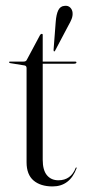

<svg xmlns="http://www.w3.org/2000/svg" viewBox="-20 -645 298 672"><path d="M65.5 -416 16 -424Q12 -424.5 12 -427Q12 -429.5 14.5 -429.5H62.5Q71.5 -429.5 74 -436L120.5 -523Q123.5 -526.5 126 -526.5Q129.5 -526.5 129.5 -523V-429.5H243.5Q247.5 -429.5 247.5 -426.5Q247.5 -422 238 -422H129.5V-86Q129.5 -49.5 144.2 -31.8Q159 -14 184.5 -14Q228 -14 245 -57.5Q246 -59.5 247.2 -59Q248.5 -58.5 248 -56Q224 7.5 164 7.5Q122 7.5 97.5 -13.2Q73 -34 73 -77V-406.5Q73 -415 65.5 -416ZM175 -568.5Q177 -595 184 -609.2Q191 -623.5 206 -624.5Q218 -626 225.5 -618.8Q233 -611.5 234 -600.5Q235 -589.5 230.5 -578.2Q226 -567 219.5 -556L173 -468Q171.5 -464.5 169 -465Q167.5 -466 167.5 -470.5Z"/></svg>

Font: Fraunces 144pt Light
Style: Regular
Weight: 300
Version: Version 1.000;[b76b70a41]